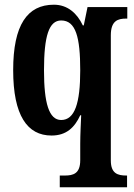

<svg xmlns="http://www.w3.org/2000/svg" viewBox="-20 -566 571 816"><path d="M234 230H520V180H517C481 180 451 172 451 116V-416C451 -478 481 -487 516 -487H521V-536H352L336 -458H332C307 -511 266 -546 209 -546C96 -546 36 -460 36 -268C36 -75 96 10 199 10C262 10 297 -24 321 -76H325C324 -48 321 4 321 45V115C321 172 291 180 256 180H234ZM240 -56C188 -56 167 -128 167 -267C167 -413 188 -479 240 -479C302 -479 321 -408 321 -267C321 -128 298 -56 240 -56Z"/></svg>

Font: Noto Serif Bengali ExtraCondensed
Style: Regular
Weight: 400
Width: 2
Designer: Juan Bruce, Universal Thirst, Indian Type Foundry and the Monotype Design Team.
Foundry: Monotype Imaging Inc.
Version: Version 2.003